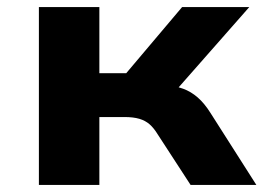

<svg xmlns="http://www.w3.org/2000/svg" viewBox="-20 -523 750 543"><path d="M90 0V-503H261V-316H337L495 -503H685L458 -245L447 -283Q476 -280 498 -272Q520 -264 539 -247.5Q558 -231 575 -204L705 0H519L426 -143Q415 -161 403 -171.5Q391 -182 374 -187Q357 -192 332 -192H261V0Z"/></svg>

Font: Nunito Sans 7pt SemiExpanded ExtraBold
Style: Regular
Weight: 800
Width: 6
Designer: Vernon Adams
Foundry: Vernon Adams
Version: Version 3.101;gftools[0.9.27]